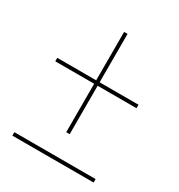

<svg xmlns="http://www.w3.org/2000/svg" viewBox="-173 -846 896 962"><g transform="rotate(30 275.0 -365.0)"><path d="M265 -150V-430H40V-450H265V-730H285V-450H510V-430H285V-150ZM40 0V-20H510V0Z"/></g></svg>

Font: M PLUS Code Latin SemiExpanded Thin
Style: Regular
Weight: 250
Width: 6
Designer: Coji Morishita
Foundry: UNDERFOREST DESIGN
Version: Version 1.002; ttfautohint (v1.8.3)